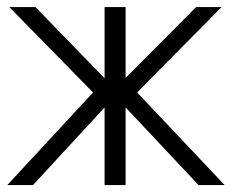

<svg xmlns="http://www.w3.org/2000/svg" viewBox="-20 -533 667 553"><path d="M1 0 248 -266.6 6.8 -512.7H82L281.2 -307.6V-512.7H341.8V-308.6L544.9 -512.7H618.2L375 -266.6L627 0H551.8L341.8 -223.6V0H281.2V-223.6L75.2 0Z"/></svg>

Font: Gothic A1 Light
Style: Regular
Weight: 300
Version: Version 2.50